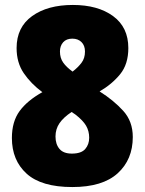

<svg xmlns="http://www.w3.org/2000/svg" viewBox="-20 -744 584 775"><path d="M272 11Q147 11 87.5 -43Q28 -97 28 -187Q28 -253 59 -295.5Q90 -338 151 -372Q105 -406 76 -448.5Q47 -491 47 -550Q47 -634 109.5 -679Q172 -724 274 -724Q375 -724 436.5 -679Q498 -634 498 -550Q498 -485 465 -444.5Q432 -404 382 -375Q439 -339 477.5 -296.5Q516 -254 516 -191Q516 -100 455 -44.5Q394 11 272 11ZM273 -455Q295 -472 309 -490.5Q323 -509 323 -536Q323 -560 309 -574Q295 -588 272 -588Q248 -588 235 -573.5Q222 -559 222 -536Q222 -510 235 -491.5Q248 -473 273 -455ZM270 -124Q308 -124 324 -142.5Q340 -161 340 -188Q340 -215 327.5 -236.5Q315 -258 284 -282L269 -292Q236 -270 220 -246.5Q204 -223 204 -193Q204 -162 220 -143Q236 -124 270 -124Z"/></svg>

Font: Noto Sans Malayalam SemiCondensed Black
Style: Regular
Weight: 900
Width: 4
Designer: Jelle Bosma - Monotype Design Team
Foundry: Monotype Imaging Inc.
Version: Version 2.104; ttfautohint (v1.8.4.7-5d5b)